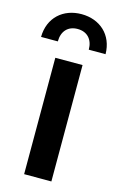

<svg xmlns="http://www.w3.org/2000/svg" viewBox="-120 -801 529 851"><g transform="rotate(15 145.0 -375.5)"><path d="M82 0H207V-534H82ZM-3 -607H74C74 -654 101 -683 145 -683C189 -683 216 -654 216 -607H293C292 -696 229 -751 145 -751C61 -751 -2 -696 -3 -607Z"/></g></svg>

Font: Chess Sans SemiBold
Style: Regular
Weight: 600
Designer: Wolf Bōese
Foundry: Wolf Bōese
Version: Version 7.223;Glyphs 3.3 (3306)